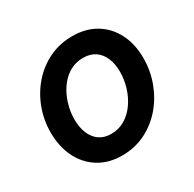

<svg xmlns="http://www.w3.org/2000/svg" viewBox="-124 -661 812 802"><g transform="rotate(-30 282.0 -260.5)"><path d="M249.5 7.8Q184.1 7.8 136.2 -22.2Q88.4 -52.2 62.7 -104.7Q37.1 -157.2 37.1 -224.6Q37.1 -284.7 57.6 -339.4Q78.1 -394 115.5 -436.8Q152.8 -479.5 203.9 -504.2Q254.9 -528.8 315.9 -528.8Q381.8 -528.8 429.4 -499.5Q477.1 -470.2 502.7 -418.9Q528.3 -367.7 528.3 -300.8Q528.3 -240.7 507.8 -185.3Q487.3 -129.9 450 -86.4Q412.6 -43 361.6 -17.6Q310.5 7.8 249.5 7.8ZM254.4 -93.3Q291 -93.3 320.8 -111.3Q350.6 -129.4 371.6 -159.4Q392.6 -189.5 403.8 -226.3Q415 -263.2 415 -300.3Q415 -338.4 402.8 -367.2Q390.6 -396 367.2 -411.9Q343.8 -427.7 309.6 -427.7Q272.5 -427.7 242.9 -409.9Q213.4 -392.1 192.9 -362.3Q172.4 -332.5 161.4 -296.1Q150.4 -259.8 150.4 -222.2Q150.4 -184.1 162.4 -155Q174.3 -126 197.5 -109.6Q220.7 -93.3 254.4 -93.3Z"/></g></svg>

Font: Reddit Sans SemiBold
Style: Italic
Weight: 600
Italic angle: -11.25°
Designer: Stephen Hutchings
Version: Version 1.013